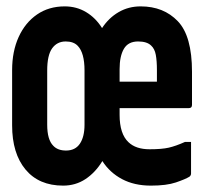

<svg xmlns="http://www.w3.org/2000/svg" viewBox="-20 -570 640 602"><path d="M183 -550Q220 -550 250 -532Q280 -514 300 -482Q321 -514 352 -532Q383 -550 421 -550Q493 -550 537.5 -503.5Q582 -457 582 -345V-241Q582 -231 572 -231H355V-210Q355 -150 383 -124Q406 -102 449 -102Q487 -102 509 -107Q531 -112 560 -125H579V-26Q579 -20 574 -16Q561 -8 531.5 2Q502 12 453 12Q401 12 362.5 -8.5Q324 -29 301 -65Q279 -29 248 -8.5Q217 12 178 12Q102 12 60 -38.5Q18 -89 18 -177V-350Q18 -409 38.5 -454Q59 -499 96 -524.5Q133 -550 183 -550ZM413 -440Q382 -440 368.5 -417Q355 -394 355 -353V-314H472V-350Q472 -379 468.5 -398Q465 -417 454 -427Q441 -440 413 -440ZM128 -179Q128 -132 147 -113Q161 -98 187 -98Q216 -98 230.5 -119.5Q245 -141 245 -179V-349Q245 -404 224 -426Q211 -440 186 -440Q159 -440 143.5 -418.5Q128 -397 128 -349Z"/></svg>

Font: Recursive Mn Lnr St
Style: Bold
Weight: 700
Monospace: yes
Version: Version 1.079;hotconv 1.0.112;makeotfexe 2.5.65598; ttfautoh